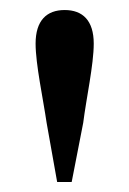

<svg xmlns="http://www.w3.org/2000/svg" viewBox="-20 -834 258 383"><path d="M109 -814C73 -814 51 -793 51 -747C51 -706 66 -637 73 -589L94 -471H123L146 -589C152 -637 167 -705 167 -747C167 -793 145 -814 109 -814Z"/></svg>

Font: Noto Serif CJK JP SemiBold
Style: Regular
Weight: 600
Designer: Ryoko NISHIZUKA 西塚涼子 (kana & ideographs); Frank Grießhammer (Latin, Greek & Cyrillic); Wenlong ZHANG 张文龙 (bopomofo); San
Foundry: Adobe
Version: Version 2.001;hotconv 1.1.0;makeotfexe 2.6.0